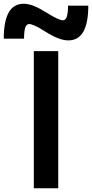

<svg xmlns="http://www.w3.org/2000/svg" viewBox="-91 -1002 490 1022"><path d="M89 0V-730H219V0ZM273 -787Q247 -787 216.5 -799Q186 -811 145 -837Q119 -854 97 -864Q75 -874 64 -874Q50 -874 43.5 -855.5Q37 -837 37 -796H-71Q-71 -982 35 -982Q61 -982 91.5 -969.5Q122 -957 163 -931Q190 -914 211.5 -904Q233 -894 244 -894Q258 -894 264.5 -913Q271 -932 271 -972H379Q379 -787 273 -787Z"/></svg>

Font: M PLUS 2 SemiBold
Style: Regular
Weight: 600
Designer: Coji Morishita
Foundry: UNDERFOREST DESIGN
Version: Version 1.001